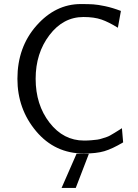

<svg xmlns="http://www.w3.org/2000/svg" viewBox="-20 -736 679 948"><path d="M66 -347Q66 -503 160 -609.5Q254 -716 379 -716Q418 -716 440.5 -714.5Q463 -713 499 -705.5Q535 -698 577 -682L562 -599Q517 -627 481 -639.5Q445 -652 392 -652Q292 -652 224 -562.5Q156 -473 156 -347Q156 -219 224.5 -130.5Q293 -42 395 -42Q414 -42 431 -43.5Q448 -45 460 -46.5Q472 -48 486.5 -53Q501 -58 508 -60Q515 -62 528.5 -70Q542 -78 545.5 -80Q549 -82 564 -91.5Q579 -101 582 -103L588 -33Q534 -1 495 10.5Q456 22 394 22Q251 22 158.5 -88Q66 -198 66 -347ZM284 192 358 23H419L354 192Z"/></svg>

Font: CMU Sans Serif
Style: Medium
Weight: 500
Version: Version 0.7.0